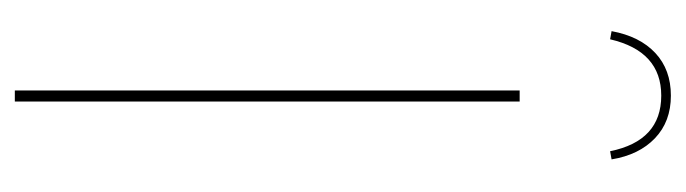

<svg xmlns="http://www.w3.org/2000/svg" viewBox="-353 -572 925 259"><g transform="rotate(90 109.5 -442.5)"><path d="M117 0H102V-681H117ZM195 -805 184 -803Q170 -872 109 -872Q49 -872 33 -803L22 -805Q29 -843 51.5 -864Q74 -885 109 -885Q144 -885 166.5 -863.5Q189 -842 195 -805Z"/></g></svg>

Font: Fira Sans Compressed Hair
Style: Regular
Weight: 100
Width: 1
Designer: bBox Type GmbH & Carrois Corporate GbR & Edenspiekermann AG
Foundry: bBox Type GmbH & Carrois Corporate GbR & Edenspiekermann AG
Version: Version 4.301